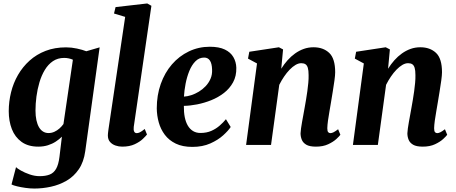

<svg xmlns="http://www.w3.org/2000/svg" viewBox="-20 -837 2634 1109"><path d="M472.5 35.5Q464 98.5 435.2 140.5Q406.5 182.5 364.5 206.8Q322.5 231 274.2 241.5Q226 252 178.5 252Q153.5 252 127 248.2Q100.5 244.5 78.8 239.2Q57 234 46.5 228.5L72.5 128.5Q79.5 136 101 148.2Q122.5 160.5 151.5 170.5Q180.5 180.5 209 180.5Q243.5 180.5 267 171.2Q290.5 162 304.2 137.8Q318 113.5 323.5 69L337.5 -47.5Q322.5 -32.5 302.2 -19.2Q282 -6 256.8 2Q231.5 10 201 10Q142.5 10 104.5 -17.5Q66.5 -45 48.5 -91.2Q30.5 -137.5 30.5 -195Q30.5 -250 43.8 -303.8Q57 -357.5 84 -404.2Q111 -451 151 -487Q191 -523 243.5 -543.2Q296 -563.5 361.5 -563.5Q392.5 -563.5 424.8 -556.5Q457 -549.5 478.5 -541L555.5 -563.5ZM401 -492Q391.5 -496.5 378.2 -499.5Q365 -502.5 351 -502.5Q313.5 -502.5 285.8 -483.8Q258 -465 238.8 -433Q219.5 -401 207.8 -361.2Q196 -321.5 190.5 -279.5Q185 -237.5 185 -198.5Q185 -167.5 190.2 -143.2Q195.5 -119 205.2 -102.2Q215 -85.5 229 -77Q243 -68.5 260 -68.5Q278 -68.5 294 -75.8Q310 -83 323.5 -95Q337 -107 346.5 -120.5Z M752.5 -104Q750.5 -87 754.8 -77.5Q759 -68 770 -68Q778 -68 787.5 -72.5Q797 -77 816 -92L829 -60Q822.5 -51.5 805.2 -34.8Q788 -18 758.2 -4Q728.5 10 685.5 10Q666 10 647 3.5Q628 -3 615.5 -17.2Q603 -31.5 603 -55Q603 -60.5 603.8 -67.8Q604.5 -75 605.5 -82Q606.5 -89 607 -93L703 -739.5L638.5 -759L647.5 -796L830.5 -817L854.5 -803.5Z M1312.5 -103.5Q1299 -82.5 1269.2 -55.5Q1239.5 -28.5 1194.8 -8.5Q1150 11.5 1091 11.5Q1034.5 11.5 995.2 -7.5Q956 -26.5 932 -58.5Q908 -90.5 897 -130Q886 -169.5 885.5 -211Q885.5 -287 908.5 -352Q931.5 -417 973 -465Q1014.5 -513 1070.8 -540Q1127 -567 1192 -567Q1245 -567 1278.5 -551Q1312 -535 1328 -507.2Q1344 -479.5 1345 -445.5Q1346 -397.5 1326.2 -361.5Q1306.5 -325.5 1273.5 -300Q1240.5 -274.5 1200 -258.2Q1159.5 -242 1118.2 -234Q1077 -226 1042 -225.5Q1041.5 -189 1047.2 -160.2Q1053 -131.5 1065 -111.2Q1077 -91 1095.2 -80Q1113.5 -69 1137.5 -69Q1173.5 -69 1201 -81.2Q1228.5 -93.5 1249.2 -111.8Q1270 -130 1285 -148.5ZM1159.5 -504.5Q1130 -504.5 1108.8 -483Q1087.5 -461.5 1073.5 -427Q1059.5 -392.5 1052 -353.5Q1044.5 -314.5 1042.5 -279Q1062 -280 1084.5 -287.2Q1107 -294.5 1128.5 -307.5Q1150 -320.5 1167.8 -339.2Q1185.5 -358 1196 -382Q1206.5 -406 1205 -435.5Q1204 -470 1192.5 -487.2Q1181 -504.5 1159.5 -504.5Z M1604.5 -440Q1621 -466.5 1641 -489Q1661 -511.5 1684.5 -528.2Q1708 -545 1734.5 -554.5Q1761 -564 1791 -564Q1847 -564 1881.5 -531.5Q1916 -499 1916 -419.5Q1916 -403 1911.8 -372.2Q1907.5 -341.5 1902 -307.8Q1896.5 -274 1892 -247Q1888 -221.5 1883 -194Q1878 -166.5 1874.5 -140.8Q1871 -115 1870.5 -96.5Q1870.5 -78.5 1876 -73.2Q1881.5 -68 1888 -68Q1896.5 -68 1906.5 -73Q1916.5 -78 1933 -90.5L1946 -58.5Q1941 -51 1923 -34.2Q1905 -17.5 1875.5 -3.8Q1846 10 1805 10Q1768 10 1749 -1.2Q1730 -12.5 1723 -30.2Q1716 -48 1716 -67Q1716.5 -78.5 1718.8 -95.5Q1721 -112.5 1724.8 -133Q1728.5 -153.5 1732.5 -175.2Q1736.5 -197 1740 -217Q1743.5 -238 1747.8 -261.8Q1752 -285.5 1755.2 -310.2Q1758.5 -335 1760.8 -358.8Q1763 -382.5 1762.5 -403Q1762.5 -430.5 1758 -445.2Q1753.5 -460 1744.2 -466Q1735 -472 1720 -472Q1704 -472 1687 -462Q1670 -452 1653 -434.5Q1636 -417 1620.8 -394.5Q1605.5 -372 1593 -347L1545.5 0H1401.5L1464.5 -470.5L1412.5 -498.5L1420 -538L1591 -564L1615 -551.5Z M2221.5 -440Q2238 -466.5 2258 -489Q2278 -511.5 2301.5 -528.2Q2325 -545 2351.5 -554.5Q2378 -564 2408 -564Q2464 -564 2498.5 -531.5Q2533 -499 2533 -419.5Q2533 -403 2528.8 -372.2Q2524.5 -341.5 2519 -307.8Q2513.5 -274 2509 -247Q2505 -221.5 2500 -194Q2495 -166.5 2491.5 -140.8Q2488 -115 2487.5 -96.5Q2487.5 -78.5 2493 -73.2Q2498.5 -68 2505 -68Q2513.5 -68 2523.5 -73Q2533.5 -78 2550 -90.5L2563 -58.5Q2558 -51 2540 -34.2Q2522 -17.5 2492.5 -3.8Q2463 10 2422 10Q2385 10 2366 -1.2Q2347 -12.5 2340 -30.2Q2333 -48 2333 -67Q2333.5 -78.5 2335.8 -95.5Q2338 -112.5 2341.8 -133Q2345.5 -153.5 2349.5 -175.2Q2353.5 -197 2357 -217Q2360.5 -238 2364.8 -261.8Q2369 -285.5 2372.2 -310.2Q2375.5 -335 2377.8 -358.8Q2380 -382.5 2379.5 -403Q2379.5 -430.5 2375 -445.2Q2370.5 -460 2361.2 -466Q2352 -472 2337 -472Q2321 -472 2304 -462Q2287 -452 2270 -434.5Q2253 -417 2237.8 -394.5Q2222.5 -372 2210 -347L2162.5 0H2018.5L2081.5 -470.5L2029.5 -498.5L2037 -538L2208 -564L2232 -551.5Z"/></svg>

Font: Merriweather 28pt ExtraBold
Style: Italic
Weight: 800
Italic angle: -7.8°
Version: Version 2.101